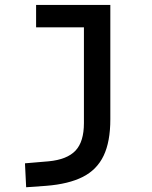

<svg xmlns="http://www.w3.org/2000/svg" viewBox="-20 -538 626 792"><path d="M87.9 234.4 83 135.7 180.7 127.4Q256.8 120.1 291.5 83.3Q326.2 46.4 326.2 -30.3V-425.3H128.9V-517.6H435.1V-45.9Q435.1 46.4 407.5 104.2Q379.9 162.1 321.5 191.7Q263.2 221.2 170.9 228.5Z"/></svg>

Font: Caskaydia Cove Medium
Style: Regular
Weight: 500
Monospace: yes
Designer: Aaron Bell
Foundry: Saja Typeworks
Version: Version 4.300; ttfautohint (v1.8.3)